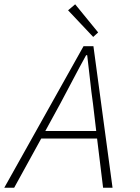

<svg xmlns="http://www.w3.org/2000/svg" viewBox="-32 -874 652 894"><path d="M250 -394 179 -264H416L401 -391Q393 -447 387 -504.5Q381 -562 374 -617H369Q337 -559 309 -505.5Q281 -452 250 -394ZM-12 0 357 -659H403L492 0H448L420 -229H160L34 0ZM402 -702 285 -826 318 -854 425 -723Z"/></svg>

Font: Source Code Pro Light
Style: Italic
Weight: 300
Italic angle: -11°
Monospace: yes
Designer: Paul D. Hunt, Teo Tuominen
Foundry: Adobe Systems Incorporated
Version: Version 1.050;PS 1.000;hotconv 16.6.51;makeotf.lib2.5.65220